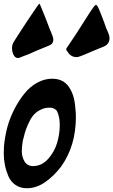

<svg xmlns="http://www.w3.org/2000/svg" viewBox="-32 -997 603 1022"><path d="M95 -699 73 -690Q67 -688 64 -688Q49 -688 40.5 -704.5Q32 -721 32 -740V-743Q32 -760 43 -777L62 -807Q109 -880 152 -943L168 -966Q176 -977 178 -977Q180 -977 185 -963L204 -917Q209 -906 217 -884Q231 -845 243 -818L242 -819L248 -805Q252 -791 252 -787Q252 -763 230 -755L155 -724Q122 -708 95 -699ZM399 -699Q386 -693 375 -693Q343 -693 325 -726V-725Q321 -731 318 -734L322 -731Q321 -732 321 -736Q321 -738 320 -737Q362 -797 440 -921Q445 -928 455 -944V-943L462 -954Q474 -971 479 -971Q485 -971 494 -950L508 -916Q512 -906 520 -884V-885Q532 -847 546 -818Q551 -803 551 -794Q551 -762 520 -749L459 -724Q416 -705 399 -699ZM369 -421Q372 -398 372 -375Q372 -220 293 -110Q256 -61 209 -28Q162 5 111 5Q76 5 50.5 -12.5Q25 -30 12.5 -59.5Q0 -89 -6 -119Q-12 -149 -12 -182Q-12 -217 -8 -245V-244Q0 -301 14 -343Q28 -385 49 -424.5Q70 -464 98.5 -499.5Q127 -535 165.5 -556.5Q204 -578 246 -578Q305 -578 335 -534Q365 -490 369 -421ZM144 -113Q190 -113 224 -151Q258 -189 272 -236.5Q286 -284 286 -330Q286 -365 279 -384L280 -383Q276 -396 272 -404Q268 -412 257.5 -418Q247 -424 231 -424Q204 -424 181 -411.5Q158 -399 144 -381.5Q130 -364 118 -337Q106 -310 100.5 -290.5Q95 -271 89 -246Q84 -214 84 -193Q84 -161 99 -137Q114 -113 144 -113Z"/></svg>

Font: Bangerz Fix
Style: Regular
Weight: 400
Designer: vernon adams
Foundry: Vernon Adams
Version: Version 2.10;December 28, 2023;FontCreator 13.0.0.2683 64-bi